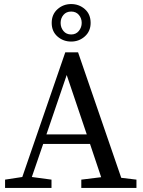

<svg xmlns="http://www.w3.org/2000/svg" viewBox="-20 -927 704 947"><path d="M383 -814Q383 -837 369 -853.5Q355 -870 331 -870Q307 -870 293 -853.5Q279 -837 279 -814Q279 -791 293 -774Q307 -757 331 -757Q355 -757 369 -774.5Q383 -792 383 -814ZM427 -814Q427 -773 398.5 -747.5Q370 -722 331 -722Q292 -722 263.5 -747Q235 -772 235 -814Q235 -856 263.5 -881.5Q292 -907 331 -907Q370 -907 398.5 -882Q427 -857 427 -814ZM209 -264H408L309 -557ZM578 -50 653 -41V0H381V-41L479 -53L424 -217H193L137 -54L234 -41V0H5V-41L90 -54L302 -669H365Z"/></svg>

Font: TypoPRO Source Serif Pro
Style: Regular
Weight: 400
Designer: Frank Grießhammer
Foundry: Adobe Systems Incorporated
Version: Version 1.017;PS 1.0;hotconv 1.0.79;makeotf.lib2.5.61930